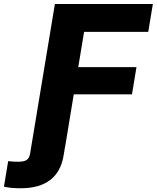

<svg xmlns="http://www.w3.org/2000/svg" viewBox="-149 -748 799 979"><path d="M-128.9 203.6 -107.4 73.7Q-95.2 75.2 -82.3 75.9Q-69.3 76.7 -56.2 76.7Q-25.4 76.7 -12.2 67.1Q1 57.6 4.4 35.2L20.5 -61.5H192.9L175.3 44.9Q161.6 127.9 106.7 169.9Q51.8 211.9 -43.5 211.9Q-68.4 211.9 -90.1 210Q-111.8 208 -128.9 203.6ZM10.3 0 130.9 -727.5H630.4L606.9 -585.4H279.8L250 -405.8H546.9L523.9 -267.1H227.1L183.1 0Z"/></svg>

Font: Inter 17pt ExtraBold
Style: Italic
Weight: 800
Italic angle: -9.3988°
Version: Version 4.001;git-66647c0bb